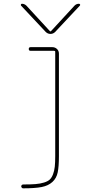

<svg xmlns="http://www.w3.org/2000/svg" viewBox="-20 -770 540 1020"><path d="M222.7 -600.6 91.8 -740.2Q89.8 -743.2 91.3 -746.6Q92.8 -750 96.7 -750Q109.4 -750 120.1 -740.2L246.1 -603.5H248H250L376 -740.2Q385.7 -750 399.4 -750Q403.3 -750 405.3 -746.6Q407.2 -743.2 404.3 -740.2L273.4 -600.6Q262.7 -589.8 248 -589.8Q233.4 -589.8 222.7 -600.6ZM104.5 210Q143.6 210 168.5 208Q193.4 206.1 213.9 199.7Q234.4 193.4 244.6 183.6Q254.9 173.8 261.7 155.8Q268.6 137.7 271 115.7Q273.4 93.8 273.4 59.6V-495.1Q273.4 -500 267.6 -500H142.6Q132.8 -500 132.8 -509.8Q132.8 -519.5 142.6 -519.5H257.8Q272.5 -519.5 282.7 -509.8Q293 -500 293 -485.4V59.6Q293 114.3 286.6 145.5Q280.3 176.8 258.3 196.8Q236.3 216.8 201.2 223.6Q166 230.5 102.5 230.5Q98.6 230.5 95.7 227.1Q92.8 223.6 92.8 219.7Q93.8 210 104.5 210Z"/></svg>

Font: Rounded-X Mgen+ 1m thin
Style: Regular
Weight: 100
Designer: [Source Han Sans]
Ryoko NISHIZUKA  (kana & ideographs); Paul D. Hunt (Latin, Greek & Cyrillic); Wenlong ZHANG  (bopomofo
Version: Version 1.059.20150602